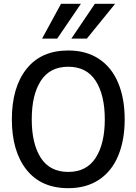

<svg xmlns="http://www.w3.org/2000/svg" viewBox="-20 -974 713 1004"><path d="M42 -350Q42 -517 118.5 -613.5Q195 -710 337 -710Q431 -710 497.5 -666Q564 -622 598 -540.5Q632 -459 632 -350Q632 -241 598 -159.5Q564 -78 497.5 -34Q431 10 337 10Q195 10 118.5 -86.5Q42 -183 42 -350ZM528 -350Q528 -477 480.5 -551Q433 -625 337 -625Q241 -625 193.5 -551.5Q146 -478 146 -350Q146 -222 193.5 -148.5Q241 -75 337 -75Q433 -75 480.5 -149Q528 -223 528 -350ZM299 -954H403L279 -772H200ZM476 -954H582L434 -772H353Z"/></svg>

Font: Niramit Medium
Style: Regular
Weight: 500
Designer: Katatrad Aksorn Co.,Ltd.
Foundry: Cadson Demak Co.,Ltd.
Version: Version 1.000; ttfautohint (v1.6)